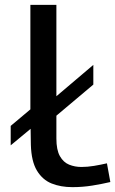

<svg xmlns="http://www.w3.org/2000/svg" viewBox="-20 -760 474 790"><path d="M278 10Q230 10 192.5 -5Q155 -20 132 -58Q109 -96 107 -164L106 -230L24 -162V-242L105 -310V-740H212V-364L364 -493V-412L212 -284V-190Q212 -143 226.5 -117.5Q241 -92 264.5 -82.5Q288 -73 315 -73Q340 -73 367 -77.5Q394 -82 420 -88L434 -11Q400 -3 360 3.5Q320 10 278 10Z"/></svg>

Font: Georama ExtraExtended
Style: Regular
Weight: 400
Width: 8
Designer: Jean-Baptiste Levee
Foundry: Production Type
Version: Version 1.000